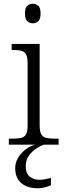

<svg xmlns="http://www.w3.org/2000/svg" viewBox="-20 -770 342 1022"><path d="M27 0V-32H47Q76 -32 93.5 -36.5Q111 -41 119 -55.5Q127 -70 127 -102V-431Q127 -465 119 -480Q111 -495 94.5 -499.5Q78 -504 52 -504H42V-536H191V-105Q191 -72 199 -56.5Q207 -41 224.5 -36.5Q242 -32 271 -32H292V0ZM155 -646Q137 -646 125 -657.5Q113 -669 113 -698Q113 -728 125 -739Q137 -750 155 -750Q172 -750 184 -739Q196 -728 196 -698Q196 -669 184 -657.5Q172 -646 155 -646ZM182 232Q125 232 93 204.5Q61 177 61 125Q61 95 76.5 69.5Q92 44 116 25.5Q140 7 167 0H214Q195 6 172.5 21Q150 36 133.5 59Q117 82 117 114Q117 154 138.5 170.5Q160 187 190 187Q204 187 218 184.5Q232 182 251 177V216Q241 221 229 224.5Q217 228 204.5 230Q192 232 182 232Z"/></svg>

Font: Noto Serif Hebrew Light
Style: Regular
Weight: 300
Version: Version 2.003